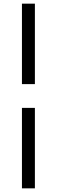

<svg xmlns="http://www.w3.org/2000/svg" viewBox="-20 -810 311 1050"><path d="M100 -790H170.8V-350H100ZM100 -220H170.8V220H100Z"/></svg>

Font: Oak Sans Light
Style: Regular
Weight: 400
Designer: Erik Kennedy, Walven
Foundry: Erik Kennedy, Walven
Version: Version 1.100;Glyphs 3.1.2 (3151)